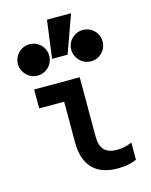

<svg xmlns="http://www.w3.org/2000/svg" viewBox="-132 -984 845 1078"><g transform="rotate(-15 290.0 -445.0)"><path d="M342 -540H77V-430H222V-193C222 -60 289 10 417 10C458 10 497 3 527 -11V-111C498 -98 468 -92 440 -92C374 -92 342 -125 342 -193ZM26 -701C26 -651 67 -610 117 -610C168 -610 208 -651 208 -701C208 -752 168 -792 117 -792C67 -792 26 -752 26 -701ZM336 -701C336 -651 377 -610 427 -610C478 -610 518 -651 518 -701C518 -752 478 -792 427 -792C377 -792 336 -752 336 -701ZM388 -900H248L219 -680H309Z"/></g></svg>

Font: CommitMono-dimboump
Style: Bold
Weight: 700
Monospace: yes
Designer: Eigil Nikolajsen
Foundry: Eigil Nikolajsen
Version: Version 1.143